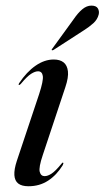

<svg xmlns="http://www.w3.org/2000/svg" viewBox="-20 -655 373 684"><path d="M139 -27.5Q125.5 -27.5 121.5 -43Q117.5 -58.5 132.5 -103L213 -345Q224.5 -379.5 222 -401Q219.5 -422.5 206.5 -432.8Q193.5 -443 171.5 -443Q138.5 -443 106.8 -421Q75 -399 48 -358.5Q47 -356.5 46.5 -354.8Q46 -353 47 -352.5Q49 -352 50.5 -353Q52 -354 54 -356Q76.5 -383 90.8 -392Q105 -401 115.5 -401Q130 -401 132.5 -384.2Q135 -367.5 119.5 -320L40 -82Q30 -51.5 31.2 -31.2Q32.5 -11 45 -1.2Q57.5 8.5 81.5 8.5Q121 8.5 151.5 -11.5Q182 -31.5 203.5 -66.5Q205.5 -70.5 205.8 -72.8Q206 -75 204.5 -75.5Q203 -76 201.8 -75Q200.5 -74 198 -70.5Q177.5 -45.5 163.8 -36.5Q150 -27.5 139 -27.5ZM242 -586Q258 -609.5 273.5 -622.2Q289 -635 305.5 -635Q323 -635 328.8 -624.8Q334.5 -614.5 331.5 -603Q327 -585.5 312.8 -572.5Q298.5 -559.5 279.5 -547.5L170.5 -477Q168.5 -476 167 -475.8Q165.5 -475.5 164.5 -476.5Q163.5 -477.5 164.5 -479Q165.5 -480.5 166.5 -482Z"/></svg>

Font: Fraunces 120pt
Style: Italic
Weight: 400
Italic angle: -16°
Version: Version 1.000;[b76b70a41]